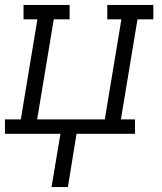

<svg xmlns="http://www.w3.org/2000/svg" viewBox="-33 -540 653 775"><path d="M175 215 211 0H-13V-58H51L118 -462H62V-520H248V-462H184L117 -58H390L457 -462H400V-520H586V-462H522L455 -58H512V0H276L241 215Z"/></svg>

Font: Iosevka Etoile Light Oblique
Style: Regular
Weight: 300
Italic angle: -9°
Designer: Belleve Invis
Foundry: Belleve Invis
Version: Version 15.5.2; ttfautohint (v1.8.4)